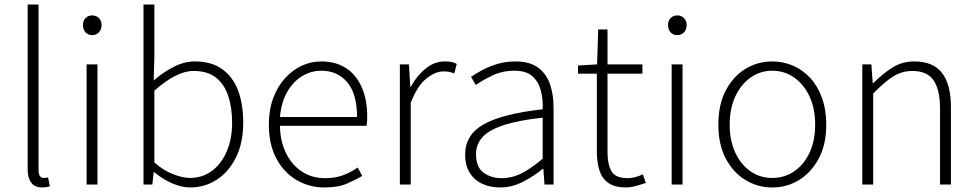

<svg xmlns="http://www.w3.org/2000/svg" viewBox="-20 -814 4308 847"><path d="M165 13Q144 13 130.5 4Q117 -5 109.5 -23Q102 -41 102 -69V-794H150V-63Q150 -46 156 -37.5Q162 -29 172 -29Q176 -29 180 -29.5Q184 -30 192 -31L200 8Q192 10 185 11.5Q178 13 165 13Z M362 0V-530H410V0ZM387 -659Q369 -659 357.5 -671Q346 -683 346 -704Q346 -723 357.5 -734.5Q369 -746 387 -746Q404 -746 416 -734.5Q428 -723 428 -704Q428 -683 416 -671Q404 -659 387 -659Z M819 13Q782 13 740 -5Q698 -23 661 -54H658L652 0H613V-794H661V-564L658 -459Q698 -494 745 -518.5Q792 -543 840 -543Q912 -543 959.5 -509.5Q1007 -476 1030 -415.5Q1053 -355 1053 -273Q1053 -183 1020.5 -118.5Q988 -54 935 -20.5Q882 13 819 13ZM818 -29Q872 -29 914 -59.5Q956 -90 980 -145.5Q1004 -201 1004 -273Q1004 -338 987 -390Q970 -442 933 -471.5Q896 -501 834 -501Q795 -501 751.5 -478.5Q708 -456 661 -414V-97Q704 -60 746 -44.5Q788 -29 818 -29Z M1411 13Q1344 13 1288 -20Q1232 -53 1199 -115Q1166 -177 1166 -264Q1166 -329 1185 -380.5Q1204 -432 1237 -468.5Q1270 -505 1311 -524Q1352 -543 1397 -543Q1460 -543 1505 -514.5Q1550 -486 1575 -431Q1600 -376 1600 -298Q1600 -289 1599.5 -279.5Q1599 -270 1597 -259H1215Q1216 -192 1241 -140Q1266 -88 1310.5 -58Q1355 -28 1415 -28Q1459 -28 1493.5 -41Q1528 -54 1558 -75L1578 -38Q1546 -19 1508 -3Q1470 13 1411 13ZM1215 -298H1555Q1555 -400 1512 -451Q1469 -502 1397 -502Q1352 -502 1312.5 -478Q1273 -454 1247 -408.5Q1221 -363 1215 -298Z M1744 0V-530H1784L1790 -431H1792Q1819 -480 1857.5 -511.5Q1896 -543 1942 -543Q1957 -543 1969.5 -541Q1982 -539 1995 -532L1984 -490Q1971 -495 1961.5 -497Q1952 -499 1936 -499Q1901 -499 1861.5 -468Q1822 -437 1792 -361V0Z M2186 13Q2144 13 2109 -2.5Q2074 -18 2053 -50.5Q2032 -83 2032 -132Q2032 -220 2114.5 -266Q2197 -312 2374 -332Q2376 -374 2366.5 -412.5Q2357 -451 2330 -476.5Q2303 -502 2250 -502Q2195 -502 2151 -480.5Q2107 -459 2079 -439L2058 -475Q2077 -488 2106 -504Q2135 -520 2173 -531.5Q2211 -543 2254 -543Q2317 -543 2354 -515.5Q2391 -488 2406.5 -442Q2422 -396 2422 -340V0H2382L2377 -69H2374Q2334 -36 2286 -11.5Q2238 13 2186 13ZM2193 -28Q2239 -28 2282 -50Q2325 -72 2374 -114V-295Q2265 -283 2200.5 -261.5Q2136 -240 2108 -208.5Q2080 -177 2080 -134Q2080 -76 2113.5 -52Q2147 -28 2193 -28Z M2743 13Q2693 13 2664.5 -6.5Q2636 -26 2624.5 -62Q2613 -98 2613 -146V-489H2530V-525L2614 -530L2619 -684H2660V-530H2814V-489H2660V-141Q2660 -91 2677 -59.5Q2694 -28 2750 -28Q2765 -28 2783.5 -33Q2802 -38 2816 -45L2829 -7Q2806 1 2783 7Q2760 13 2743 13Z M2943 0V-530H2991V0ZM2968 -659Q2950 -659 2938.5 -671Q2927 -683 2927 -704Q2927 -723 2938.5 -734.5Q2950 -746 2968 -746Q2985 -746 2997 -734.5Q3009 -723 3009 -704Q3009 -683 2997 -671Q2985 -659 2968 -659Z M3387 13Q3323 13 3269 -19.5Q3215 -52 3182 -114Q3149 -176 3149 -264Q3149 -353 3182 -415.5Q3215 -478 3269 -510.5Q3323 -543 3387 -543Q3435 -543 3478 -524.5Q3521 -506 3554 -470.5Q3587 -435 3606 -382.5Q3625 -330 3625 -264Q3625 -176 3591.5 -114Q3558 -52 3504.5 -19.5Q3451 13 3387 13ZM3387 -29Q3441 -29 3484 -58.5Q3527 -88 3551.5 -141Q3576 -194 3576 -264Q3576 -335 3551.5 -388Q3527 -441 3484 -471.5Q3441 -502 3387 -502Q3333 -502 3290.5 -471.5Q3248 -441 3223.5 -388Q3199 -335 3199 -264Q3199 -194 3223.5 -141Q3248 -88 3290.5 -58.5Q3333 -29 3387 -29Z M3784 0V-530H3824L3830 -447H3832Q3873 -488 3916 -515.5Q3959 -543 4014 -543Q4096 -543 4135.5 -492.5Q4175 -442 4175 -340V0H4127V-334Q4127 -418 4098.5 -459.5Q4070 -501 4005 -501Q3958 -501 3919 -476Q3880 -451 3832 -401V0Z"/></svg>

Font: Noto Sans JP Thin ExtraLight
Style: Regular
Weight: 250
Version: Version 2.004-H2;hotconv 1.0.118;makeotfexe 2.5.65603